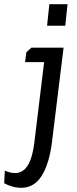

<svg xmlns="http://www.w3.org/2000/svg" viewBox="-102 -675 369 918"><path d="M24 -425 48 -447H202L146 8Q133 108 98 164.5Q63 221 3 223Q-22 223 -43 217Q-64 211 -82 201L-79 141Q-53 152 -30.5 152.5Q-8 153 10.5 139Q29 125 42 93.5Q55 62 62 8L109 -378H18ZM134 -655H221L210 -552H123Z"/></svg>

Font: Zilla Slab Medium
Style: Regular
Weight: 500
Designer: Typotheque.com
Foundry: Typotheque type foundry
Version: Version 1.1; 2017